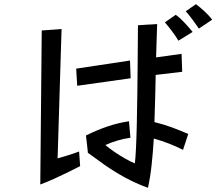

<svg xmlns="http://www.w3.org/2000/svg" viewBox="-20 -863 1040 920"><path d="M933 -726Q921 -744 902 -769.5Q883 -795 870 -809L919 -843Q939 -828 960 -808.5Q981 -789 997 -769ZM835 -668Q822 -690 803 -715Q784 -740 770 -756L822 -792Q841 -779 863.5 -755Q886 -731 903 -710ZM857 -145Q825 -161 791 -174.5Q757 -188 717 -199Q713 -133 706.5 -73Q700 -13 689 37Q631 16 578 -13Q525 -42 480.5 -73.5Q436 -105 401 -131Q401 -131 400 -142.5Q399 -154 397 -170Q395 -186 393.5 -199Q392 -212 392 -214Q445 -240 495 -257Q545 -274 598 -282L605 -203Q542 -194 485 -168Q504 -152 529.5 -134.5Q555 -117 581 -102.5Q607 -88 626 -80Q629 -100 631.5 -150.5Q634 -201 635.5 -268.5Q637 -336 638 -409.5Q639 -483 639.5 -551Q640 -619 640.5 -670Q641 -721 641 -742L733 -748Q732 -711 730.5 -670.5Q729 -630 728 -588L850 -605L853 -519L726 -504Q725 -448 723.5 -391Q722 -334 720 -278Q768 -266 805.5 -252Q843 -238 882 -221ZM364 -67Q339 -54 305.5 -37.5Q272 -21 237.5 -5.5Q203 10 173 21L180 -717L275 -724L256 -104Q278 -110 308 -119.5Q338 -129 359 -137ZM345 -534 603 -573 606 -488 350 -452Z"/></svg>

Font: Moralerspace Krypton JPDOC
Style: Regular
Weight: 400
Version: v0.0.6; ttfautohint (v1.8.4.7-5d5b-dirty) -l 6 -r 45 -G 200 